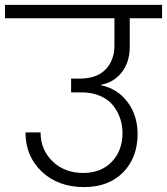

<svg xmlns="http://www.w3.org/2000/svg" viewBox="-49 -760 676 777"><path d="M-28.8 -740.2H606.9V-686H476.1V-570.8Q476.1 -508.8 443.8 -467.5Q411.6 -426.3 359.9 -417V-415Q426.3 -401.4 467 -347.2Q507.8 -293 507.8 -217.8Q507.8 -122.1 449.2 -62.5Q390.6 -2.9 291 -2.9Q186.5 -2.9 120.4 -65.2Q54.2 -127.4 54.2 -224.1H115.2Q115.2 -154.3 163.6 -107.2Q211.9 -60.1 288.1 -60.1Q359.9 -60.1 403.3 -105.2Q446.8 -150.4 446.8 -222.2Q446.8 -252 437.5 -280Q428.2 -308.1 409.2 -332.5Q390.1 -356.9 356.9 -371.6Q323.7 -386.2 280.8 -386.2H238.8V-441.9H273.9Q342.8 -441.9 378.4 -479.2Q414.1 -516.6 414.1 -575.2V-686H-28.8Z"/></svg>

Font: PoppinsZ Light
Style: Regular
Weight: 300
Designer: Ninad Kale (Devanagari), Jonny Pinhorn (Latin)
Foundry: Indian Type Foundry
Version: Version 3.002;FEAKit 1.0